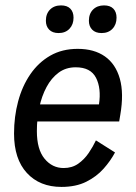

<svg xmlns="http://www.w3.org/2000/svg" viewBox="-20 -698 515 729"><path d="M213.3 11.7Q130.8 11.7 82.1 -41.2Q33.3 -94.2 33.3 -190.8Q33.3 -255 48.8 -312.9Q64.2 -370.8 95 -415.8Q125.8 -460.8 170.8 -486.7Q215.8 -512.5 275 -512.5Q337.5 -512.5 378.3 -483.8Q419.2 -455 435 -399.2Q450.8 -343.3 436.7 -261.7L432.5 -236.7H105L115 -301.7H355.8Q365 -362.5 344.6 -402.5Q324.2 -442.5 267.5 -442.5Q230 -442.5 202.5 -422.1Q175 -401.7 156.7 -367.5Q138.3 -333.3 129.2 -290Q120 -246.7 120 -200Q120 -130.8 149.2 -95.4Q178.3 -60 221.7 -60Q253.3 -60 276.7 -76.2Q300 -92.5 316.7 -117.1Q333.3 -141.7 344.2 -165L416.7 -119.2Q400 -87.5 373.3 -57.5Q346.7 -27.5 307.5 -7.9Q268.3 11.7 213.3 11.7ZM202.5 -572.5Q179.2 -572.5 166.7 -585.4Q154.2 -598.3 154.2 -619.2Q154.2 -645.8 170 -661.7Q185.8 -677.5 211.7 -677.5Q235 -677.5 247.1 -665Q259.2 -652.5 259.2 -630.8Q259.2 -605 243.8 -588.8Q228.3 -572.5 202.5 -572.5ZM365.8 -572.5Q342.5 -572.5 330 -585.4Q317.5 -598.3 317.5 -619.2Q317.5 -645.8 333.3 -661.7Q349.2 -677.5 375 -677.5Q398.3 -677.5 410.4 -665Q422.5 -652.5 422.5 -630.8Q422.5 -605 407.1 -588.8Q391.7 -572.5 365.8 -572.5Z"/></svg>

Font: Familjen Grotesk
Style: Italic
Weight: 400
Italic angle: -9.46201°
Designer: Anders Wikstroem, Jonas Baeckman, Matilda Gysing, Kristian Moeller
Foundry: Familjen STHLM AB
Version: Version 2.000